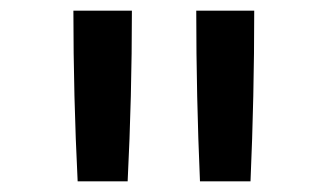

<svg xmlns="http://www.w3.org/2000/svg" viewBox="-20 -792 616 361"><path d="M356 -451H451Q458 -611 458 -772H349Q349 -611 356 -451ZM126 -451H220Q228 -611 228 -772H118Q118 -611 126 -451Z"/></svg>

Font: Iosevka Sparkle Medium
Style: Regular
Weight: 500
Designer: Belleve Invis
Foundry: Belleve Invis
Version: Version 4.5.0; ttfautohint (v1.8.3)